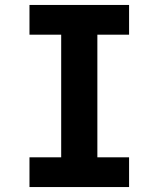

<svg xmlns="http://www.w3.org/2000/svg" viewBox="-20 -755 640 775"><path d="M99 0V-120H227V-615H99V-735H501V-615H373V-120H501V0Z"/></svg>

Font: Iosevka Custom Heavy Extended
Style: Regular
Weight: 900
Width: 7
Monospace: yes
Designer: Belleve Invis
Foundry: Belleve Invis
Version: Version 11.2.4; ttfautohint (v1.8.4)